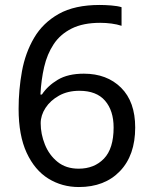

<svg xmlns="http://www.w3.org/2000/svg" viewBox="-20 -744 612 774"><path d="M55 -305Q55 -382 68.5 -456.5Q82 -531 117.5 -591.5Q153 -652 217 -688Q281 -724 382 -724Q403 -724 428.5 -722Q454 -720 470 -715V-640Q452 -646 429.5 -649Q407 -652 384 -652Q315 -652 269 -629Q223 -606 196.5 -566Q170 -526 158 -474Q146 -422 143 -363H149Q172 -398 213 -422.5Q254 -447 318 -447Q411 -447 468 -390.5Q525 -334 525 -230Q525 -118 463.5 -54Q402 10 298 10Q230 10 175 -24Q120 -58 87.5 -128Q55 -198 55 -305ZM297 -64Q360 -64 399 -104.5Q438 -145 438 -230Q438 -298 403.5 -338Q369 -378 300 -378Q253 -378 218 -358.5Q183 -339 163.5 -309Q144 -279 144 -247Q144 -204 161 -161.5Q178 -119 212 -91.5Q246 -64 297 -64Z"/></svg>

Font: Go Noto Current
Style: Regular
Weight: 400
Designer: Monotype Design Team
Foundry: Monotype Imaging Inc.
Version: Version 2.007; ttfautohint (v1.8) -l 8 -r 50 -G 200 -x 14 -D